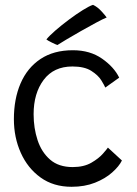

<svg xmlns="http://www.w3.org/2000/svg" viewBox="-20 -750 553 774"><path d="M471.5 -103Q460 -79.5 432.2 -54.8Q404.5 -30 363 -13.5Q321.5 3 268.5 3Q195.5 3 143.5 -34.5Q91.5 -72 63.8 -134Q36 -196 36 -269.5Q36 -351.5 63 -414Q90 -476.5 143 -512Q196 -547.5 274 -547.5Q343 -547.5 391.5 -513.5Q440 -479.5 460.5 -437L404.5 -397Q401 -405.5 388.5 -426Q376 -446.5 348.2 -464.2Q320.5 -482 272 -482Q196.5 -482 156 -428Q115.5 -374 115.5 -289.5Q115.5 -233.5 131.5 -185Q147.5 -136.5 182 -106.5Q216.5 -76.5 273 -76.5Q318 -76.5 348.2 -94Q378.5 -111.5 395.2 -130.8Q412 -150 415 -155ZM355 -730.5Q373 -722 388.2 -705.5Q403.5 -689 410 -679.5Q396 -674 367.2 -658.5Q338.5 -643 305.8 -624.5Q273 -606 246.8 -590.2Q220.5 -574.5 211.5 -568.5Q205 -570.5 188.8 -578.5Q172.5 -586.5 167 -591Q178.5 -605.5 203.2 -627Q228 -648.5 257.8 -670.8Q287.5 -693 314 -709.5Q340.5 -726 355 -730.5Z"/></svg>

Font: Grandstander Light
Style: Regular
Weight: 300
Designer: Tyler Finck
Foundry: Etcetera Type Co
Version: Version 1.200; ttfautohint (v1.8.3)